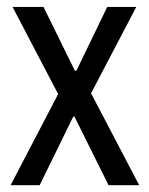

<svg xmlns="http://www.w3.org/2000/svg" viewBox="-20 -547 441 567"><path d="M11.3 0 151.7 -269.2 17.1 -526.5H108.5L201.1 -338.2H205.6L296.7 -526.5H382.5L248.9 -271.6L391.1 0H300.6L199.9 -202.7H196.4L97.1 0Z"/></svg>

Font: Archivo SemiBold Condensed
Style: Regular
Weight: 600
Width: 3
Version: Version 2.001